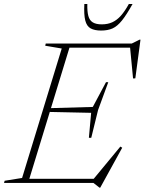

<svg xmlns="http://www.w3.org/2000/svg" viewBox="-48 -886 701 930"><path d="M251 -651 171 -664.5 173.5 -675H294.5L88 0H-28.5L-25.5 -10.5L59 -24ZM581.5 -662 603.5 -655H252.5L259.5 -675H590L628 -694H632.5L607.5 -506.5L596.5 -506ZM434 23 404.5 0H53L59.5 -20H431.5L396.5 -8.5L535 -176L544 -170.5L437.5 23ZM394 -218.5H382.5L393.5 -339.5L182.5 -344L188.5 -362L401.5 -368L465.5 -488H476.5L427 -353ZM445 -768Q473.5 -768 496 -778.2Q518.5 -788.5 537.8 -810.2Q557 -832 576 -866.5H594Q565 -814.5 542.8 -786.8Q520.5 -759 497.5 -748.5Q474.5 -738 442 -738Q410 -738 391 -748.5Q372 -759 365 -786.8Q358 -814.5 360.5 -866.5H375Q374 -831 379.8 -809.2Q385.5 -787.5 401.2 -777.8Q417 -768 445 -768Z"/></svg>

Font: Newsreader 24pt ExtraLight
Style: Italic
Weight: 250
Italic angle: -17°
Designer: Hugues Gentile
Foundry: Production Type
Version: Version 1.003